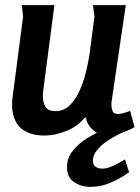

<svg xmlns="http://www.w3.org/2000/svg" viewBox="-20 -517 544 748"><path d="M192 -497 149 -169Q148 -162 147.5 -155.5Q147 -149 147 -142Q147 -117 157.5 -100.5Q168 -84 196 -84Q229 -84 252.5 -107.5Q276 -131 291.5 -167Q307 -203 316 -241Q325 -279 329 -307L348 -453L342 -497H470L416 -130Q415 -125 414.5 -119.5Q414 -114 414 -109Q414 -96 418.5 -84.5Q423 -73 439 -73Q449 -73 463 -77Q477 -81 487 -85L504 -22Q482 -8 451.5 0.5Q421 9 396 9Q365 9 342.5 -10.5Q320 -30 314 -59H310Q284 -25 239 -7Q194 11 153 11Q92 11 59.5 -19.5Q27 -50 27 -111Q27 -128 30 -146L70 -453L65 -497ZM490 -14Q470 -7 445 5Q420 17 396.5 33Q373 49 357.5 68.5Q342 88 342 109Q342 126 353 133Q364 140 379 140Q399 140 425 127Q451 114 467 104L483 154Q451 177 412.5 194Q374 211 333 211Q296 211 268.5 192.5Q241 174 241 134Q241 99 263.5 70.5Q286 42 321 20.5Q356 -1 393 -15Q430 -29 458 -33Z"/></svg>

Font: Rosario
Style: Bold Italic
Weight: 700
Italic angle: -8.05°
Designer: Hector Gatti
Foundry: Omnibus Type
Version: Version 1.101; ttfautohint (v1.8.1.43-b0c9)